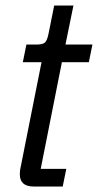

<svg xmlns="http://www.w3.org/2000/svg" viewBox="-20 -678 356 698"><path d="M102 0Q52 0 52 -45Q52 -53 53 -60Q54 -67 56 -75L131 -452H63L76 -516H112Q136 -516 144 -524Q152 -532 157 -558L177 -658H247L218 -516H316L303 -452H205L128 -64H221L208 0Z"/></svg>

Font: IBM Plex Sans Cond
Style: Italic
Weight: 400
Width: 3
Italic angle: -11°
Designer: Mike Abbink, Paul van der Laan, Pieter van Rosmalen
Foundry: Bold Monday
Version: Version 1.3